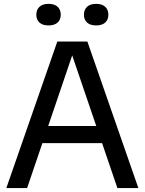

<svg xmlns="http://www.w3.org/2000/svg" viewBox="-20 -950 731 970"><path d="M12 0 269.5 -740H421.5L679 0H573L337.5 -691.5H352L117 0ZM159.5 -227 183.5 -313.5H507L531 -227ZM466 -821.5Q436 -821.5 420 -836Q404 -850.5 404 -875.5Q404 -901 420 -915.8Q436 -930.5 466 -930.5Q495.5 -930.5 511.5 -915.8Q527.5 -901 527.5 -875.5Q527.5 -850.5 511.5 -836Q495.5 -821.5 466 -821.5ZM225 -821.5Q195.5 -821.5 179.5 -836Q163.5 -850.5 163.5 -875.5Q163.5 -901 179.5 -915.8Q195.5 -930.5 225 -930.5Q255 -930.5 271 -915.8Q287 -901 287 -875.5Q287 -850.5 271 -836Q255 -821.5 225 -821.5Z"/></svg>

Font: Encode Sans SC Medium
Style: Regular
Weight: 500
Version: Version 3.002